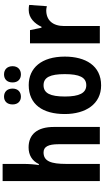

<svg xmlns="http://www.w3.org/2000/svg" viewBox="325 -1192 810 1501"><g transform="rotate(-90 730.5 -441.0)"><path d="M200 -660V-826H66V-66H200V-328C200 -448 221 -506 290 -506C335 -506 354 -468 354 -389V-66H489V-426C489 -555 431 -623 329 -623C270 -623 224 -596 199 -543H191C196 -570 200 -621 200 -660Z M665 -748C665 -706 691 -683 726 -683C763 -683 789 -707 789 -748C789 -791 763 -815 726 -815C691 -815 665 -792 665 -748ZM837 -748C837 -706 863 -683 900 -683C937 -683 964 -707 964 -748C964 -791 937 -815 900 -815C863 -815 837 -792 837 -748ZM1039 -340C1039 -522 950 -622 816 -622C664 -622 590 -511 590 -340C590 -177 668 -56 814 -56C969 -56 1039 -179 1039 -340ZM727 -339C727 -454 753 -506 815 -506C877 -506 902 -454 902 -340C902 -226 877 -172 815 -172C754 -172 727 -227 727 -339Z M1403 -622C1341 -622 1296 -575 1272 -522H1265L1246 -612H1143V-66H1278V-345C1278 -435 1324 -485 1401 -485C1407 -485 1425 -483 1433 -480L1443 -618C1428 -622 1413 -622 1403 -622Z"/></g></svg>

Font: Noto Sans Malayalam UI Condensed
Style: Bold
Weight: 700
Width: 3
Designer: Jelle Bosma - Monotype Design Team
Foundry: Monotype Imaging Inc.
Version: Version 2.104